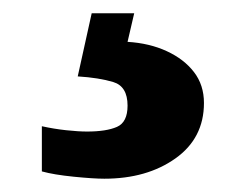

<svg xmlns="http://www.w3.org/2000/svg" viewBox="-20 -29 373 289"><path d="M137 240Q121 240 91 237Q61 234 43 229V161Q61 165 79.5 167Q98 169 111 169Q140 169 156 162Q172 155 172 130Q172 101 150.5 94.5Q129 88 97 86L118 -9H182L172 34Q205 36 231 48Q257 60 272 79.5Q287 99 287 126Q287 179 244 209.5Q201 240 137 240Z"/></svg>

Font: Noto Rashi Hebrew Black
Style: Regular
Weight: 900
Version: Version 1.006